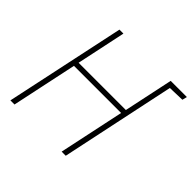

<svg xmlns="http://www.w3.org/2000/svg" viewBox="-171 -879 1057 1057"><g transform="rotate(45 357.5 -350.0)"><path d="M605 -700 599 -669H612L708 -672L715 -700ZM528 -412H160L221 -700H190L41 0H73L154 -382H521L440 0H472L620 -700H589Z"/></g></svg>

Font: Advent Pro ExtraLight
Style: Italic
Weight: 250
Italic angle: -12°
Version: Version 3.000